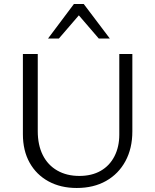

<svg xmlns="http://www.w3.org/2000/svg" viewBox="-20 -927 770 956"><path d="M362 9Q282 9 221.5 -24Q161 -57 127.5 -117Q94 -177 94 -259V-658H168V-274Q168 -205 193 -155Q218 -105 265 -78Q312 -51 375 -51Q437 -51 481.5 -76.5Q526 -102 550 -149Q574 -196 574 -257V-658H639V-273Q639 -188 604.5 -124.5Q570 -61 508 -26Q446 9 362 9ZM472 -735 361 -864 348 -907H397L527 -735ZM219 -735 348 -907H397L385 -865L273 -735Z"/></svg>

Font: Ysabeau Office
Style: Regular
Weight: 400
Designer: Christian Thalmann (Catharsis Fonts)
Version: Version 2.001;gftools[0.9.30]; featfreeze: tnum,lnum,ss02